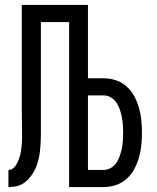

<svg xmlns="http://www.w3.org/2000/svg" viewBox="-20 -755 634 775"><path d="M14 0V-69Q23 -69 30 -73.5Q37 -78 42 -85Q47 -92 50.5 -99.5Q54 -107 57 -115Q60 -123 62 -131Q64 -139 65 -147.5Q66 -156 67 -164.5Q68 -173 68.5 -181.5Q69 -190 69 -198.5Q69 -207 69 -215Q69 -239 68.5 -263.5Q68 -288 68 -312V-735H335V-439H398Q424 -439 448 -431Q472 -423 491 -406Q510 -389 522 -366.5Q534 -344 541 -319.5Q548 -295 550.5 -270Q553 -245 553 -219Q553 -194 550.5 -169Q548 -144 541 -119.5Q534 -95 522 -72.5Q510 -50 491 -33Q472 -16 448 -8Q424 0 398 0H259V-666H145V-239Q145 -224 145 -208.5Q145 -193 144 -177.5Q143 -162 141.5 -146.5Q140 -131 136.5 -116Q133 -101 128 -86.5Q123 -72 115 -59Q107 -46 96.5 -34Q86 -22 73 -14Q60 -6 45 -3Q30 0 14 0ZM335 -69H398Q414 -69 428 -77.5Q442 -86 450.5 -99Q459 -112 464 -127Q469 -142 472 -157Q475 -172 476 -188Q477 -204 477 -219Q477 -235 476 -250.5Q475 -266 472 -281.5Q469 -297 464 -312Q459 -327 450.5 -340Q442 -353 428 -361.5Q414 -370 398 -370H335Z"/></svg>

Font: Iosevka QP
Style: Regular
Weight: 400
Designer: Belleve Invis
Foundry: Belleve Invis
Version: Version 20.0.0; ttfautohint (v1.8.4)